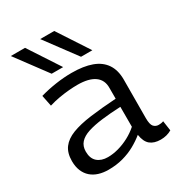

<svg xmlns="http://www.w3.org/2000/svg" viewBox="-188 -911 966 1042"><g transform="rotate(-30 295.0 -390.0)"><path d="M38 -130Q38 -181 61.5 -212.5Q85 -244 131.5 -262Q178 -280 248.5 -289.5Q319 -299 413 -305V-372Q414 -422 377.5 -448Q341 -474 270 -474Q246 -474 216.5 -471.5Q187 -469 155 -463.5Q123 -458 90 -448L76 -517Q125 -531 176.5 -538.5Q228 -546 275 -546Q350 -546 400.5 -527.5Q451 -509 477 -470.5Q503 -432 503 -373L502 -132Q502 -92 514 -78.5Q526 -65 545 -65Q552 -65 559.5 -66Q567 -67 575 -70L584 -8Q569 1 551.5 5.5Q534 10 515 10Q474 10 450 -9.5Q426 -29 419 -75Q391 -52 356 -32.5Q321 -13 279 -1.5Q237 10 188 10Q155 10 127.5 1.5Q100 -7 80 -24.5Q60 -42 49 -68.5Q38 -95 38 -130ZM129 -137Q129 -94 153.5 -72.5Q178 -51 219 -51Q251 -51 285.5 -60.5Q320 -70 353 -87.5Q386 -105 413 -129V-254Q347 -251 294.5 -244.5Q242 -238 205 -226Q168 -214 148.5 -192.5Q129 -171 129 -137ZM180 -596 36 -790H125L252 -596ZM364 -596 220 -790H308L435 -596Z"/></g></svg>

Font: Georama SemiExpanded
Style: Regular
Weight: 400
Width: 6
Designer: Jean-Baptiste Levee
Foundry: Production Type
Version: Version 1.001